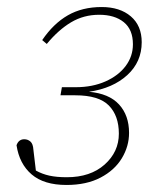

<svg xmlns="http://www.w3.org/2000/svg" viewBox="-20 -513 438 546"><path d="M169 13Q105 13 70 -17Q35 -47 27 -100Q33 -117 49 -117Q59 -117 66.5 -110.5Q74 -104 75 -87L82 -28Q100 -18 120.5 -13.5Q141 -9 170 -9Q237 -9 277.5 -45Q318 -81 318 -133Q318 -184 289.5 -213Q261 -242 194 -242H152L156 -265H195Q243 -265 280 -281.5Q317 -298 337.5 -325.5Q358 -353 358 -387Q358 -429 332 -450Q306 -471 262 -471Q218 -471 182 -449.5Q146 -428 113 -388L100 -399Q132 -446 173 -469.5Q214 -493 269 -493Q321 -493 352 -466.5Q383 -440 383 -393Q383 -337 342 -299.5Q301 -262 233 -252Q290 -247 318.5 -216Q347 -185 347 -135Q347 -97 326.5 -63Q306 -29 266 -8Q226 13 169 13Z"/></svg>

Font: Source Serif 4 SmText ExtraLight
Style: Italic
Weight: 200
Italic angle: -12°
Designer: Frank Grießhammer
Foundry: Adobe
Version: Version 4.005;hotconv 1.1.0;makeotfexe 2.6.0